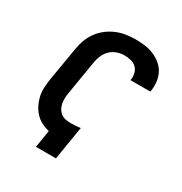

<svg xmlns="http://www.w3.org/2000/svg" viewBox="-173 -871 946 998"><g transform="rotate(30 300.0 -371.5)"><path d="M184 0 201 -104Q176 -110 154 -121.5Q132 -133 115.5 -151Q99 -169 88 -191Q77 -213 71.5 -238Q66 -263 67.5 -289.5Q69 -316 73 -342L107 -543Q111 -570 121 -597.5Q131 -625 148.5 -649.5Q166 -674 190 -692.5Q214 -711 241 -722.5Q268 -734 297 -738.5Q326 -743 353 -743Q382 -743 409.5 -739.5Q437 -736 461.5 -726Q486 -716 507 -699.5Q528 -683 540.5 -660.5Q553 -638 557 -610.5Q561 -583 557 -555L555 -546H436L437 -550Q440 -570 435 -589Q430 -608 416.5 -620.5Q403 -633 384 -637.5Q365 -642 345 -642Q323 -642 300.5 -634Q278 -626 261.5 -609Q245 -592 236 -570Q227 -548 224 -526L191 -326Q188 -310 187.5 -294Q187 -278 190 -262.5Q193 -247 200.5 -234Q208 -221 220 -212Q232 -203 247.5 -200Q263 -197 279 -197Q293 -197 308 -198Q323 -199 337 -201L304 0Z"/></g></svg>

Font: Iosevka Extended
Style: Bold Italic
Weight: 700
Width: 7
Italic angle: -9°
Monospace: yes
Designer: Belleve Invis
Foundry: Belleve Invis
Version: Version 32.5.0; ttfautohint (v1.8.4)